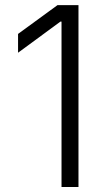

<svg xmlns="http://www.w3.org/2000/svg" viewBox="-20 -748 428 768"><path d="M293.9 -727.5V0H226.1V-661.6H221.7L52.2 -537.1V-612.3L210 -727.5Z"/></svg>

Font: Inter 16pt Light
Style: Regular
Weight: 300
Version: Version 4.001;git-66647c0bb